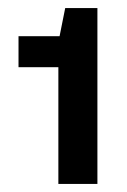

<svg xmlns="http://www.w3.org/2000/svg" viewBox="-20 -820 315 477"><path d="M222 -363H125V-653H26V-730H128L142 -800H222Z"/></svg>

Font: Hubot Sans Medium
Style: Regular
Weight: 500
Designer: Deni Anggara
Foundry: GitHub, Inc., Subsidiary of Microsoft Corporation
Version: Version 2.000